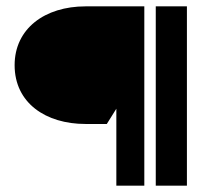

<svg xmlns="http://www.w3.org/2000/svg" viewBox="-20 -592 640 604"><path d="M26 -387C26 -268 124 -202 249 -202H316L346 -250V-8H434V-572H249C121 -572 26 -502 26 -387ZM470 -8H568V-572H470Z"/></svg>

Font: Charger Eco
Style: Regular
Weight: 1000
Designer: Jasper
Foundry: Cannot Into Space Fonts
Version: Version 1.1